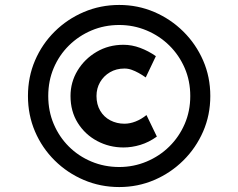

<svg xmlns="http://www.w3.org/2000/svg" viewBox="-20 -738 963 776"><path d="M462 18Q386 18 319 -10.5Q252 -39 201 -89.5Q150 -140 121.5 -206.5Q93 -273 93 -350Q93 -427 121.5 -493.5Q150 -560 201 -610.5Q252 -661 319 -689.5Q386 -718 462 -718Q537 -718 603.5 -689.5Q670 -661 721 -610.5Q772 -560 801 -493.5Q830 -427 830 -350Q830 -273 801 -206.5Q772 -140 721 -89.5Q670 -39 603.5 -10.5Q537 18 462 18ZM479 -142Q422 -142 373 -168Q324 -194 294.5 -241Q265 -288 265 -350Q265 -406 293.5 -453Q322 -500 370.5 -528.5Q419 -557 479 -557Q513 -557 546.5 -544.5Q580 -532 610 -511L569 -425Q555 -435 540.5 -443Q526 -451 512 -456Q498 -461 483 -461Q450 -461 424.5 -446Q399 -431 384.5 -406Q370 -381 370 -350Q370 -316 385 -290.5Q400 -265 426 -251.5Q452 -238 483 -238Q505 -238 528 -247Q551 -256 572 -273L614 -186Q582 -163 547.5 -152.5Q513 -142 479 -142ZM462 -63Q520 -63 572.5 -85Q625 -107 664.5 -146Q704 -185 726.5 -237Q749 -289 749 -350Q749 -411 726.5 -463Q704 -515 664.5 -554Q625 -593 572.5 -615Q520 -637 462 -637Q402 -637 350 -615Q298 -593 258.5 -554Q219 -515 197 -463Q175 -411 175 -350Q175 -289 197 -237Q219 -185 258 -146Q297 -107 349.5 -85Q402 -63 462 -63Z"/></svg>

Font: Lexend Peta Medium
Style: Regular
Weight: 500
Designer: Bonnie Shaver-Troup, Thomas Jockin
Foundry: Lexend
Version: Version 1.007